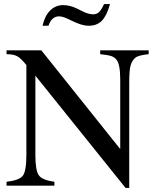

<svg xmlns="http://www.w3.org/2000/svg" viewBox="-20 -908 762 939"><path d="M489 -888H518Q502 -831 478 -806.5Q454 -782 413 -782Q381 -782 332 -806L309 -817Q285 -828 268 -828Q233 -828 217 -782H188Q199 -831 225.5 -857Q252 -883 289 -883Q323 -883 359 -865L383 -853Q412 -838 436 -838Q453 -838 464.5 -849Q476 -860 489 -888ZM707 -662V-643Q656 -638 641 -625Q625 -611 618.5 -587Q612 -563 612 -507V11H594L153 -538V-150Q153 -74 170 -50.5Q187 -27 246 -19V0H12V-19Q74 -26 91.5 -48.5Q109 -71 109 -150V-590Q83 -622 65 -632.5Q47 -643 12 -643V-662H182L568 -179V-519Q568 -595 549 -617Q537 -630 522.5 -634.5Q508 -639 470 -643V-662Z"/></svg>

Font: STIX
Style: Regular
Weight: 400
Designer: MicroPress Inc., with final additions and corrections provided by Coen Hoffman, Elsevier (retired)
Version: Version 1.1.1